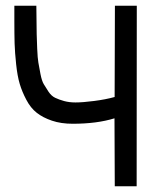

<svg xmlns="http://www.w3.org/2000/svg" viewBox="-20 -653 558 673"><path d="M459.5 -632.8Q459.5 -527.3 459.2 -316.4Q459 -105.5 459 0H382.3L381.3 -238.3Q319.8 -219.2 234.9 -219.2Q193.8 -219.2 162.1 -230Q130.4 -240.7 108.9 -257.6Q87.4 -274.4 72.3 -303.2Q57.1 -332 49.1 -359.1Q41 -386.2 36.6 -427.5Q32.2 -468.8 31.2 -500.5Q30.3 -532.2 30.3 -579.6V-622.1V-632.8H107.4Q107.4 -618.7 107.9 -591.3Q108.4 -552.2 108.6 -533.2Q108.9 -514.2 110.4 -481.7Q111.8 -449.2 114.5 -433.6Q117.2 -418 121.8 -393.8Q126.5 -369.6 133.3 -358.2Q140.1 -346.7 150.1 -331.5Q160.2 -316.4 173.6 -310.1Q187 -303.7 204.8 -298.8Q222.7 -293.9 244.6 -293.9Q270 -293.9 310.1 -299.1Q350.1 -304.2 381.8 -313L382.8 -632.8Z"/></svg>

Font: FantasqueSansM Nerd Font
Style: Regular
Weight: 400
Monospace: yes
Designer: Jany Belluz
Version: Version 1.8.0 ; ttfautohint (v1.8.2);Nerd Fonts 3.4.0